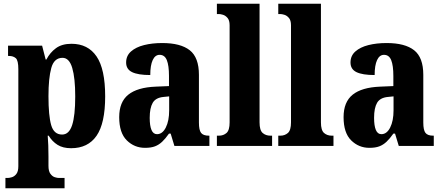

<svg xmlns="http://www.w3.org/2000/svg" viewBox="-20 -780 2362 1026"><path d="M9 226V171H21Q30 171 43.5 167Q57 163 67.5 149.5Q78 136 78 108V-410Q78 -457 64.5 -469Q51 -481 28 -481H23V-536H205L224 -462H228Q247 -499 279 -522.5Q311 -546 362 -546Q450 -546 496 -478.5Q542 -411 542 -265Q542 -121 496 -54.5Q450 12 360 12Q316 12 287.5 -6Q259 -24 240 -55H235Q237 -31 238 -3Q239 25 239 56V106Q239 135 249.5 149Q260 163 273 167Q286 171 295 171H325V226ZM312 -61Q349 -61 365.5 -111.5Q382 -162 382 -265Q382 -363 366 -417Q350 -471 314 -471Q269 -471 254 -416.5Q239 -362 239 -266Q239 -162 253.5 -111.5Q268 -61 312 -61Z M755 10Q698 10 657.5 -30Q617 -70 617 -154Q617 -235 665.5 -274Q714 -313 812 -317L883 -320V-374Q883 -430 871.5 -458.5Q860 -487 833 -487Q809 -487 796 -459Q783 -431 783 -379Q718 -379 686 -394.5Q654 -410 654 -446Q654 -482 680 -505Q706 -528 749.5 -539Q793 -550 847 -550Q945 -550 994 -511.5Q1043 -473 1043 -380V-125Q1043 -85 1054.5 -70Q1066 -55 1096 -55H1099V0H912L892 -66H883Q864 -39 846.5 -22.5Q829 -6 808 2Q787 10 755 10ZM819 -63Q848 -63 866 -98.5Q884 -134 884 -191V-265L854 -262Q812 -258 796 -230.5Q780 -203 780 -150Q780 -108 789.5 -85.5Q799 -63 819 -63Z M1139 0V-55H1150Q1174 -55 1190.5 -69.5Q1207 -84 1207 -126V-645Q1207 -671 1196 -684Q1185 -697 1171.5 -701Q1158 -705 1150 -705H1139V-760H1367V-126Q1367 -84 1383.5 -69.5Q1400 -55 1425 -55H1434V0Z M1467 0V-55H1478Q1502 -55 1518.5 -69.5Q1535 -84 1535 -126V-645Q1535 -671 1524 -684Q1513 -697 1499.5 -701Q1486 -705 1478 -705H1467V-760H1695V-126Q1695 -84 1711.5 -69.5Q1728 -55 1753 -55H1762V0Z M1954 10Q1897 10 1856.5 -30Q1816 -70 1816 -154Q1816 -235 1864.5 -274Q1913 -313 2011 -317L2082 -320V-374Q2082 -430 2070.5 -458.5Q2059 -487 2032 -487Q2008 -487 1995 -459Q1982 -431 1982 -379Q1917 -379 1885 -394.5Q1853 -410 1853 -446Q1853 -482 1879 -505Q1905 -528 1948.5 -539Q1992 -550 2046 -550Q2144 -550 2193 -511.5Q2242 -473 2242 -380V-125Q2242 -85 2253.5 -70Q2265 -55 2295 -55H2298V0H2111L2091 -66H2082Q2063 -39 2045.5 -22.5Q2028 -6 2007 2Q1986 10 1954 10ZM2018 -63Q2047 -63 2065 -98.5Q2083 -134 2083 -191V-265L2053 -262Q2011 -258 1995 -230.5Q1979 -203 1979 -150Q1979 -108 1988.5 -85.5Q1998 -63 2018 -63Z"/></svg>

Font: Noto Serif Armenian Condensed ExtraBold
Style: Regular
Weight: 800
Width: 3
Designer: Monotype Design Team
Foundry: Monotype Imaging Inc.
Version: Version 2.008; ttfautohint (v1.8.4.7-5d5b)